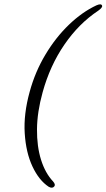

<svg xmlns="http://www.w3.org/2000/svg" viewBox="-20 -758 498 899"><path d="M119 -328.5Q144.5 -422 192.8 -502.5Q241 -583 303 -642.5Q365 -702 431.5 -733Q454.5 -743 458 -731.5Q461 -723 440 -708Q349.5 -648 281.8 -549.5Q214 -451 179.5 -325.5Q154 -233.5 153.2 -153Q152.5 -72.5 172.2 -9.8Q192 53 228.5 91.5Q241.5 106.5 234 115Q225 126 208 116.5Q162.5 86.5 132 21.5Q101.5 -43.5 95.8 -133.5Q90 -223.5 119 -328.5Z"/></svg>

Font: Fraunces 72pt Soft Light
Style: Italic
Weight: 300
Italic angle: -16°
Version: Version 1.000;[b76b70a41]